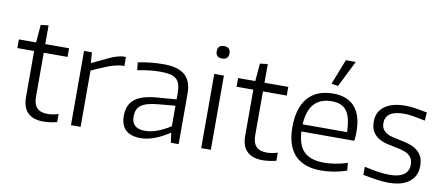

<svg xmlns="http://www.w3.org/2000/svg" viewBox="-70 -1082 3193 1375"><g transform="rotate(10 1526.0 -394.5)"><path d="M291 9Q216 9 177.5 -29Q139 -67 139 -141V-477H17V-540H142L153 -669L209 -676V-540H382V-477H209V-156Q209 -50 310 -50Q347 -50 390 -63V-4Q365 2 339.5 5.5Q314 9 291 9Z M491 -540H548L554 -464H558Q630 -499 679 -521.5Q728 -544 770 -549H794V-483H771Q725 -478 671.5 -457Q618 -436 561 -409V0H491Z M998 5Q852 5 852 -133Q852 -211 901.5 -252Q951 -293 1063 -302L1204 -313V-355Q1204 -393 1197 -418.5Q1190 -444 1173 -459.5Q1156 -475 1128 -481.5Q1100 -488 1057 -488Q1019 -488 980 -484Q941 -480 890 -470L884 -526Q940 -537 982.5 -541Q1025 -545 1070 -545Q1175 -545 1224.5 -502Q1274 -459 1274 -368V0H1217L1208 -69H1203Q1089 5 998 5ZM1019 -52Q1102 -52 1204 -118V-267L1082 -256Q1037 -252 1006.5 -243.5Q976 -235 957 -221Q938 -207 930 -186.5Q922 -166 922 -138Q922 -52 1019 -52Z M1473 -658Q1427 -658 1427 -703Q1427 -748 1473 -748Q1520 -748 1520 -703Q1520 -658 1473 -658ZM1438 -540H1508V0H1438Z M1885 9Q1810 9 1771.5 -29Q1733 -67 1733 -141V-477H1611V-540H1736L1747 -669L1803 -676V-540H1976V-477H1803V-156Q1803 -50 1904 -50Q1941 -50 1984 -63V-4Q1959 2 1933.5 5.5Q1908 9 1885 9Z M2277 -616 2349 -800H2421L2326 -609ZM2311 9Q2184 9 2119.5 -59Q2055 -127 2055 -262Q2055 -402 2118.5 -475.5Q2182 -549 2303 -549Q2407 -549 2460 -487.5Q2513 -426 2513 -307Q2513 -265 2508 -242H2124Q2129 -142 2176.5 -96Q2224 -50 2321 -50Q2361 -50 2403.5 -57Q2446 -64 2491 -78L2496 -23Q2454 -8 2404.5 0.5Q2355 9 2311 9ZM2302 -493Q2134 -493 2124 -294H2447Q2444 -401 2410.5 -447Q2377 -493 2302 -493Z M2802 11Q2767 11 2725 5.5Q2683 0 2615 -13V-72Q2667 -60 2712.5 -53Q2758 -46 2800 -46Q2867 -46 2902 -71Q2937 -96 2937 -143Q2937 -170 2927 -188Q2917 -206 2899.5 -217.5Q2882 -229 2859 -235.5Q2836 -242 2809 -247Q2777 -253 2743.5 -261Q2710 -269 2683 -285Q2656 -301 2639 -329Q2622 -357 2622 -403Q2622 -474 2676 -513.5Q2730 -553 2824 -553Q2841 -553 2856.5 -552Q2872 -551 2890 -548.5Q2908 -546 2931 -542Q2954 -538 2985 -532L2981 -472Q2928 -483 2893 -489Q2858 -495 2828 -495Q2692 -495 2692 -404Q2692 -377 2703 -360Q2714 -343 2733 -332Q2752 -321 2778 -315Q2804 -309 2833 -303Q2867 -297 2898.5 -287Q2930 -277 2953.5 -259.5Q2977 -242 2991 -215Q3005 -188 3005 -146Q3005 -72 2952 -30.5Q2899 11 2802 11Z"/></g></svg>

Font: Encode Sans Wide
Style: Light
Weight: 300
Designer: Pablo Impallari, Andres Torresi
Foundry: Pablo Impallari, Andres Torresi
Version: Version 1.000; ttfautohint (v1.00) -l 8 -r 50 -G 200 -x 14 -